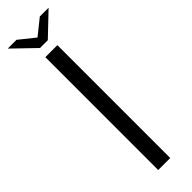

<svg xmlns="http://www.w3.org/2000/svg" viewBox="-262 -712 711 711"><g transform="rotate(-45 94.0 -356.0)"><path d="M63 0V-591H126V0ZM73 -629 -13 -712H33L94 -663L155 -712H201L114 -629Z"/></g></svg>

Font: Alumni Sans
Style: Regular
Weight: 400
Designer: Robert E. Leuschke
Foundry: Robert E. Leuschke
Version: Version 1.018